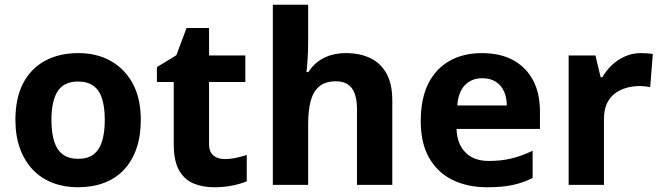

<svg xmlns="http://www.w3.org/2000/svg" viewBox="-20 -780 2795 810"><path d="M574 -274Q574 -206 555.5 -153Q537 -100 502.5 -63.5Q468 -27 419 -8.5Q370 10 308 10Q251 10 202.5 -8.5Q154 -27 119 -63.5Q84 -100 64.5 -153Q45 -206 45 -274Q45 -365 77 -427.5Q109 -490 169 -523Q229 -556 311 -556Q388 -556 447 -523Q506 -490 540 -427.5Q574 -365 574 -274ZM197 -274Q197 -220 208.5 -183.5Q220 -147 245 -128.5Q270 -110 310 -110Q350 -110 374.5 -128.5Q399 -147 410.5 -183.5Q422 -220 422 -274Q422 -328 410.5 -364Q399 -400 374 -418Q349 -436 309 -436Q250 -436 223.5 -395.5Q197 -355 197 -274Z M927 -109Q952 -109 975 -114Q998 -119 1021 -126V-15Q997 -5 961.5 2.5Q926 10 884 10Q835 10 796.5 -6Q758 -22 735.5 -61.5Q713 -101 713 -171V-434H642V-497L724 -547L767 -662H862V-546H1015V-434H862V-171Q862 -140 880 -124.5Q898 -109 927 -109Z M1280 -605Q1280 -565 1277.5 -528Q1275 -491 1273 -476H1281Q1299 -504 1323 -521.5Q1347 -539 1376.5 -547.5Q1406 -556 1439 -556Q1498 -556 1542 -535Q1586 -514 1610.5 -470Q1635 -426 1635 -356V0H1486V-319Q1486 -378 1464.5 -407.5Q1443 -437 1398 -437Q1353 -437 1327.5 -416Q1302 -395 1291 -355Q1280 -315 1280 -257V0H1131V-760H1280Z M2013 -556Q2089 -556 2143.5 -527Q2198 -498 2228 -443Q2258 -388 2258 -308V-236H1906Q1908 -173 1943.5 -137Q1979 -101 2042 -101Q2095 -101 2138 -111.5Q2181 -122 2227 -144V-29Q2187 -9 2142.5 0.5Q2098 10 2035 10Q1953 10 1890 -20.5Q1827 -51 1791 -113Q1755 -175 1755 -269Q1755 -365 1787.5 -428.5Q1820 -492 1878 -524Q1936 -556 2013 -556ZM2014 -450Q1971 -450 1942.5 -422Q1914 -394 1909 -335H2118Q2118 -368 2106.5 -394Q2095 -420 2072 -435Q2049 -450 2014 -450Z M2684 -556Q2695 -556 2710 -555Q2725 -554 2734 -552L2723 -412Q2716 -414 2702.5 -415.5Q2689 -417 2679 -417Q2650 -417 2623 -409.5Q2596 -402 2574.5 -386Q2553 -370 2540.5 -343.5Q2528 -317 2528 -278V0H2379V-546H2492L2514 -454H2521Q2537 -482 2561 -505Q2585 -528 2616.5 -542Q2648 -556 2684 -556Z"/></svg>

Font: Noto Sans Thai
Style: Bold
Weight: 700
Designer: Monotype Design Team
Foundry: Monotype Imaging Inc.
Version: Version 2.001